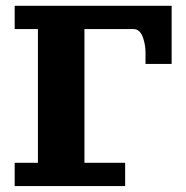

<svg xmlns="http://www.w3.org/2000/svg" viewBox="-20 -625 626 645"><path d="M29.3 -605.5H556.6V-410.2H468.8V-449.2Q468.8 -461.2 466.7 -473.9Q464.6 -486.6 460.3 -499Q456.1 -511.5 448 -519.4Q439.9 -527.3 429.7 -527.3H263.7V-78.1H400.4V0H29.3V-78.1H107.4V-527.3H29.3Z"/></svg>

Font: Orelega One
Style: Regular
Weight: 400
Version: Version 1.1 ; ttfautohint (v1.8.3)